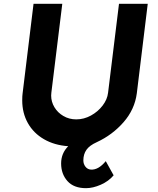

<svg xmlns="http://www.w3.org/2000/svg" viewBox="-20 -756 827 1002"><path d="M751 -736 694 -269Q683 -185 625 -118.5Q567 -52 485 -14Q447 3 431 26Q415 49 415 81Q415 100 426 114Q437 128 454 129Q493 132 532 85L573 159Q547 190 506 208Q465 226 429 226Q365 226 332 189Q299 152 299 97Q299 44 336 7Q264 2 209.5 -29.5Q155 -61 125.5 -113.5Q96 -166 96 -232Q96 -256 98 -269L155 -736H305L248 -272Q247 -267 247 -257Q247 -225 264 -196.5Q281 -168 311 -150.5Q341 -133 378 -133Q418 -133 454.5 -153Q491 -173 515.5 -205Q540 -237 544 -272L601 -736Z"/></svg>

Font: Josefin Sans
Style: Bold Italic
Weight: 700
Italic angle: -7°
Designer: Santiago Orozco
Foundry: Typemade
Version: Version 2.000